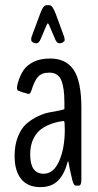

<svg xmlns="http://www.w3.org/2000/svg" viewBox="-20 -726 383 751"><path d="M123 -556.6Q118.7 -556.6 112.8 -558.3Q106.9 -560.1 106.9 -562.5Q102.1 -563 102.1 -571.8Q102.1 -577.6 103.5 -582L136.2 -669.9Q148.4 -705.6 161.6 -705.6H172.9Q186 -705.6 198.7 -669.9L231 -582Q232.9 -575.2 232.9 -570.3Q232.9 -563 227.5 -562.5Q227.5 -560.1 221.7 -558.3Q215.8 -556.6 211.9 -556.6Q203.1 -556.6 196.3 -571.3L172.4 -627.4Q169.4 -634.3 167 -634.3Q165 -634.3 162.1 -627.4L138.2 -571.3Q131.3 -556.6 123 -556.6ZM150.9 -46.4Q189.5 -46.4 211.4 -96.2Q233.4 -146 233.4 -218.8Q233.4 -252.9 230 -252.9Q229.5 -252.9 219.5 -251.5Q209.5 -250 208.5 -249.5Q149.4 -236.3 123.8 -204.1Q98.1 -171.9 98.1 -121.6Q98.1 -46.4 150.9 -46.4ZM137.7 5.9Q88.4 5.9 62.7 -25.9Q37.1 -57.6 37.1 -116.2Q37.1 -159.2 50.3 -191.9Q63.5 -224.6 83.5 -241.9Q103.5 -259.3 127.9 -271Q152.3 -282.7 173.3 -286.4Q194.3 -290 211.4 -293.5Q228.5 -296.9 231.9 -299.3V-326.2Q231.9 -382.8 219.5 -412.4Q207 -441.9 172.9 -441.9Q142.6 -441.9 128.2 -425Q113.8 -408.2 103 -372.1Q100.1 -363.8 97.2 -360.8Q94.2 -357.9 89.8 -358.9Q83 -360.4 66.2 -365.7Q49.3 -371.1 48.8 -373.5Q43.9 -378.4 49.3 -399.9Q58.1 -431.2 72.3 -451.7Q86.4 -472.2 112.5 -484.6Q138.7 -497.1 176.3 -497.1Q238.3 -497.1 268.3 -452.4Q298.3 -407.7 298.3 -303.2V-23.9Q298.3 0 288.1 0H276.4Q268.6 0 263.2 -20Q249 -79.6 248 -91.8Q248 -93.3 247.1 -94Q246.1 -94.7 245.4 -94Q244.6 -93.3 244.1 -91.8Q231.9 -44.4 206.8 -19.3Q181.6 5.9 137.7 5.9Z"/></svg>

Font: BenchNine
Style: Regular
Weight: 400
Designer: Vernon Adams
Foundry: Vernon Adams
Version: Version 1 ; ttfautohint (v0.92.18-e454-dirty) -l 8 -r 50 -G 